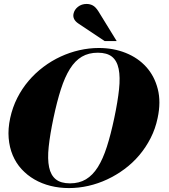

<svg xmlns="http://www.w3.org/2000/svg" viewBox="-20 -937 855 973"><path d="M510.3 -729 377 -817.9Q346.7 -838.4 352.5 -867.2Q356.9 -888.2 375.2 -902.6Q393.6 -917 418.9 -917Q436 -917 450.2 -909.4Q464.4 -901.9 478.5 -879.9L571.3 -729ZM31.7 -338.9Q43.5 -393.1 67.4 -440.4Q91.3 -487.8 125 -527.3Q158.7 -566.9 200 -597.9Q241.2 -628.9 287.1 -650.1Q333 -671.4 382.3 -682.6Q431.6 -693.8 481 -693.8Q554.7 -693.8 616.9 -668.9Q679.2 -644 720.9 -597.9Q762.7 -551.8 779.5 -486.1Q796.4 -420.4 778.8 -338.9Q767.6 -284.7 743.4 -237.3Q719.2 -189.9 685.8 -150.4Q652.3 -110.8 610.8 -80.1Q569.3 -49.3 523.2 -27.8Q477.1 -6.3 428 4.9Q378.9 16.1 329.6 16.1Q280.3 16.1 235.8 4.9Q191.4 -6.3 154.3 -27.8Q117.2 -49.3 89.1 -80.1Q61 -110.8 44.4 -150.4Q27.8 -189.9 23.9 -237.3Q20 -284.7 31.7 -338.9ZM559.1 -338.9Q576.7 -422.4 583.3 -484.6Q589.8 -546.9 581.3 -588.1Q572.8 -629.4 547.4 -649.7Q522 -669.9 475.6 -669.9Q429.2 -669.9 394.8 -649.7Q360.4 -629.4 334.5 -588.1Q308.6 -546.9 288.6 -484.6Q268.6 -422.4 251 -338.9Q233.4 -255.4 226.8 -193.1Q220.2 -130.9 228.8 -89.8Q237.3 -48.8 262.9 -28.3Q288.6 -7.8 335 -7.8Q381.3 -7.8 415.5 -28.3Q449.7 -48.8 475.6 -89.8Q501.5 -130.9 521.5 -193.1Q541.5 -255.4 559.1 -338.9Z"/></svg>

Font: XB Zar
Style: Bold Italic
Weight: 700
Italic angle: -12°
Designer: Behnam
Foundry: Irmug
Version: Version 8.005 2009